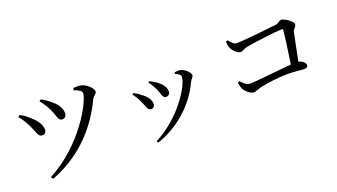

<svg xmlns="http://www.w3.org/2000/svg" viewBox="-63 -1204 3097 1766"><g transform="rotate(-20 1485.0 -321.0)"><path d="M355 -680C382 -648 407 -608 425 -572C457 -505 456 -452 496 -452C520 -452 539 -468 539 -498C539 -544 512 -589 470 -624C440 -651 410 -673 372 -693ZM230 33C547 -88 727 -319 826 -529C841 -560 871 -565 871 -590C871 -624 809 -681 760 -688C736 -692 709 -692 690 -689L684 -669C737 -650 758 -634 758 -614C758 -536 565 -172 215 11ZM123 -610C149 -580 173 -543 194 -499C230 -428 232 -377 273 -377C301 -377 315 -397 314 -422C313 -464 285 -513 233 -557C210 -579 175 -608 140 -625Z M1355 -499C1374 -477 1394 -441 1407 -414C1431 -362 1430 -320 1465 -320C1485 -320 1504 -333 1504 -359C1504 -400 1479 -434 1443 -462C1419 -482 1396 -495 1366 -509ZM1252 51C1497 -34 1652 -209 1728 -375C1740 -398 1759 -408 1759 -426C1759 -455 1706 -503 1665 -508C1648 -510 1629 -507 1615 -506L1611 -492C1647 -476 1663 -463 1663 -446C1663 -362 1500 -99 1241 34ZM1179 -445C1199 -421 1217 -393 1233 -357C1260 -303 1261 -261 1297 -261C1321 -261 1334 -278 1334 -301C1334 -338 1308 -376 1263 -410C1246 -424 1219 -444 1191 -456Z M2129 -217C2129 -203 2136 -174 2144 -155C2158 -126 2205 -83 2236 -83C2260 -83 2276 -97 2327 -108C2383 -120 2497 -136 2585 -136C2662 -136 2709 -126 2741 -126C2770 -126 2782 -134 2782 -152C2782 -175 2756 -200 2717 -208C2739 -316 2761 -431 2772 -479C2779 -508 2807 -519 2807 -543C2807 -572 2729 -625 2699 -625C2678 -625 2671 -602 2633 -598C2574 -590 2298 -562 2247 -562C2212 -562 2195 -591 2172 -616L2154 -609C2154 -592 2157 -566 2163 -552C2172 -523 2219 -473 2248 -473C2268 -473 2292 -492 2321 -498C2389 -512 2632 -541 2675 -541C2683 -541 2687 -538 2686 -530C2682 -473 2660 -323 2643 -207C2528 -198 2276 -170 2236 -170C2196 -170 2171 -199 2146 -226Z"/></g></svg>

Font: Noto Serif HK Medium
Style: Regular
Weight: 500
Designer: Ryoko NISHIZUKA 西塚涼子 (kana & ideographs); Frank Grießhammer (Latin, Greek & Cyrillic); Wenlong ZHANG 张文龙 (bopomofo); San
Foundry: Adobe
Version: Version 2.001;hotconv 1.1.0;makeotfexe 2.6.0